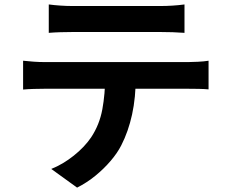

<svg xmlns="http://www.w3.org/2000/svg" viewBox="-20 -787 1040 872"><path d="M201.5 -766.8Q225.9 -763.5 254.8 -761.6Q283.7 -759.7 308.2 -759.7Q327.4 -759.7 368 -759.7Q408.6 -759.7 459.6 -759.7Q510.7 -759.7 561.7 -759.7Q612.8 -759.7 652.6 -759.7Q692.4 -759.7 710 -759.7Q735.6 -759.7 763.8 -761.5Q792.1 -763.3 817.9 -766.8V-637.8Q791.8 -639.8 764.1 -640.7Q736.4 -641.6 710 -641.6Q692.4 -641.6 652.7 -641.6Q613 -641.6 562 -641.6Q510.9 -641.6 459.9 -641.6Q408.8 -641.6 368.2 -641.6Q327.6 -641.6 308.7 -641.6Q283.1 -641.6 253.8 -640.7Q224.5 -639.8 201.5 -637.8ZM84.9 -511.2Q107.1 -508.7 132.5 -506.9Q157.9 -505.1 180.9 -505.1Q194.2 -505.1 233.1 -505.1Q272 -505.1 327.2 -505.1Q382.4 -505.1 445.8 -505.1Q509.1 -505.1 572.4 -505.1Q635.8 -505.1 690.9 -505.1Q746 -505.1 784.6 -505.1Q823.3 -505.1 835.7 -505.1Q851.7 -505.1 879.5 -506.5Q907.3 -507.9 927.2 -511.2V-381.1Q908.5 -382.9 882.8 -383.4Q857.1 -383.9 835.7 -383.9Q823.3 -383.9 784.6 -383.9Q746 -383.9 690.9 -383.9Q635.8 -383.9 572.4 -383.9Q509.1 -383.9 445.8 -383.9Q382.4 -383.9 327.2 -383.9Q272 -383.9 233.1 -383.9Q194.2 -383.9 180.9 -383.9Q158.7 -383.9 132.2 -383.1Q105.7 -382.3 84.9 -380.3ZM596.8 -441.7Q596.8 -343.9 579.8 -266.7Q562.8 -189.4 530.9 -127.2Q513.5 -92.8 483.1 -57Q452.7 -21.3 413.9 10.6Q375 42.5 330.1 65.1L212.8 -19.7Q265.6 -40.7 314.9 -80Q364.2 -119.3 393.9 -163.2Q431.9 -220.6 444.8 -290.6Q457.6 -360.6 457.9 -441Z"/></svg>

Font: Noto Sans KR Thin
Style: Regular
Weight: 100
Designer: Ryoko NISHIZUKA 西塚涼子 (kana, bopomofo & ideographs); Paul D. Hunt (Latin, Greek & Cyrillic); Sandoll Communications 산돌커뮤니
Foundry: Adobe
Version: Version 2.004-H2;hotconv 1.0.118;makeotfexe 2.5.65603